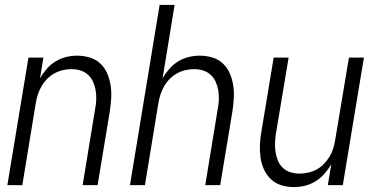

<svg xmlns="http://www.w3.org/2000/svg" viewBox="-20 -755 1540 783"><path d="M10 0 96 -520H157L143 -435Q154 -455 170 -473.5Q186 -492 206.5 -504.5Q227 -517 249.5 -522.5Q272 -528 294 -528Q321 -528 346 -520.5Q371 -513 389 -496Q407 -479 417 -456Q427 -433 431 -407.5Q435 -382 433.5 -355.5Q432 -329 428 -302L378 0H317L368 -311Q372 -331 372.5 -350Q373 -369 370 -387Q367 -405 359.5 -421.5Q352 -438 339 -450Q326 -462 308.5 -467.5Q291 -473 271 -473Q254 -473 236.5 -469Q219 -465 202.5 -456Q186 -447 172.5 -433.5Q159 -420 149.5 -403.5Q140 -387 134.5 -370Q129 -353 126 -335L71 0Z M510 0 631 -735H692L643 -435Q654 -455 670 -473.5Q686 -492 706.5 -504.5Q727 -517 749.5 -522.5Q772 -528 794 -528Q821 -528 846 -520.5Q871 -513 889 -496Q907 -479 917 -456Q927 -433 931 -407.5Q935 -382 933.5 -355.5Q932 -329 928 -302L878 0H817L868 -311Q872 -331 872.5 -350Q873 -369 870 -387Q867 -405 859.5 -421.5Q852 -438 839 -450Q826 -462 808.5 -467.5Q791 -473 771 -473Q754 -473 736.5 -469Q719 -465 702.5 -456Q686 -447 672.5 -433.5Q659 -420 649.5 -403.5Q640 -387 634.5 -370Q629 -353 626 -335L571 0Z M1179 8Q1152 8 1127.5 0.5Q1103 -7 1085 -24Q1067 -41 1056.5 -64Q1046 -87 1042.5 -112.5Q1039 -138 1040 -164.5Q1041 -191 1046 -218L1096 -520H1157L1105 -209Q1102 -189 1101.5 -170Q1101 -151 1104 -133Q1107 -115 1114 -98.5Q1121 -82 1134 -70Q1147 -58 1164.5 -52.5Q1182 -47 1202 -47Q1219 -47 1237 -51Q1255 -55 1271.5 -64Q1288 -73 1301 -86.5Q1314 -100 1324 -116.5Q1334 -133 1339 -150Q1344 -167 1347 -185L1403 -520H1464L1378 0H1317L1331 -85Q1319 -65 1303 -46.5Q1287 -28 1266.5 -15.5Q1246 -3 1223.5 2.5Q1201 8 1179 8Z"/></svg>

Font: Iosevka Light Oblique
Style: Regular
Weight: 300
Italic angle: -9°
Monospace: yes
Designer: Belleve Invis
Foundry: Belleve Invis
Version: Version 32.5.0; ttfautohint (v1.8.4)